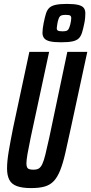

<svg xmlns="http://www.w3.org/2000/svg" viewBox="-20 -953 466 981"><path d="M139 8Q94 8 66.5 -2Q39 -12 27.5 -34.5Q16 -57 16 -92Q16 -129 24.5 -179.5Q33 -230 47 -300L130 -688H231L137 -251Q126 -198 120.5 -166.5Q115 -135 115 -118Q115 -105 118.5 -98Q122 -91 130.5 -88.5Q139 -86 150 -86Q168 -86 178 -92Q188 -98 196 -114.5Q204 -131 212 -164Q220 -197 232 -251L324 -688H426L342 -299Q326 -224 313.5 -170Q301 -116 287 -81.5Q273 -47 254.5 -27.5Q236 -8 208.5 0Q181 8 139 8ZM292 -737Q255 -737 234.5 -742Q214 -747 205.5 -758Q197 -769 197 -785Q197 -795 198.5 -807.5Q200 -820 203 -835Q209 -865 215 -884Q221 -903 232.5 -913.5Q244 -924 265.5 -928.5Q287 -933 322 -933Q359 -933 379.5 -928Q400 -923 408 -912.5Q416 -902 416 -885Q416 -875 415 -862.5Q414 -850 411 -835Q405 -805 399 -786Q393 -767 382 -756.5Q371 -746 350 -741.5Q329 -737 292 -737ZM300 -793Q313 -793 320 -795.5Q327 -798 331 -805.5Q335 -813 339 -828Q341 -835 342.5 -845Q344 -855 344 -860Q344 -870 338.5 -873.5Q333 -877 315 -877Q302 -877 294.5 -874.5Q287 -872 283 -865Q279 -858 275 -842Q274 -835 272 -825Q270 -815 270 -809Q270 -800 276 -796.5Q282 -793 300 -793Z"/></svg>

Font: Saira UltraCondensed
Style: Bold Italic
Weight: 700
Width: 1
Italic angle: -12°
Designer: Hector Gatti with collaboration of the Omnibus-Type team
Foundry: Omnibus-Type
Version: Version 1.101